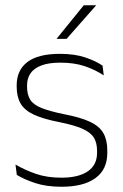

<svg xmlns="http://www.w3.org/2000/svg" viewBox="-20 -701 469 731"><path d="M214.5 10Q156 10 113.5 -4.2Q71 -18.5 44 -35L39 -74.5Q75 -53.5 117 -39Q159 -24.5 214 -24.5Q278.5 -24.5 314 -48.5Q349.5 -72.5 349.5 -119V-127Q349.5 -157 337.5 -176.8Q325.5 -196.5 294.5 -210.5Q263.5 -224.5 206 -236Q144.5 -248 109 -264.5Q73.5 -281 58.5 -306.8Q43.5 -332.5 43.5 -371.5V-376Q43.5 -434 84.5 -465Q125.5 -496 208 -496Q264.5 -496 305 -482.2Q345.5 -468.5 370.5 -451L375 -414Q343.5 -435 303.2 -448.8Q263 -462.5 210 -462.5Q166 -462.5 138 -452Q110 -441.5 96.5 -422.2Q83 -403 83 -376V-371.5Q83 -340.5 95.2 -321.2Q107.5 -302 138.2 -289.8Q169 -277.5 222.5 -266.5Q286 -254.5 322.2 -237.5Q358.5 -220.5 373.5 -194.2Q388.5 -168 388.5 -128.5V-118.5Q388.5 -55.5 343.2 -22.8Q298 10 214.5 10ZM299 -681H345.5V-680L233.5 -553H196V-554Z"/></svg>

Font: Anek Latin ExtraLight
Style: Regular
Weight: 250
Designer: Yesha Goshar
Foundry: Ek Type
Version: Version 1.003